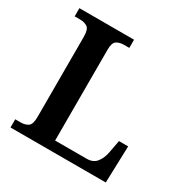

<svg xmlns="http://www.w3.org/2000/svg" viewBox="-163 -854 969 995"><g transform="rotate(30 322.0 -357.0)"><path d="M31 0V-49H64Q89 -49 107 -60.5Q125 -72 125 -117V-597Q125 -642 107 -653.5Q89 -665 64 -665H31V-714H358V-665H326Q301 -665 283 -654Q265 -643 265 -601V-57H454Q492 -57 512 -82Q532 -107 539 -145L553 -220H608L601 0Z"/></g></svg>

Font: Noto Naskh Arabic UI Semi
Style: Bold
Weight: 700
Designer: Monotype Design Team, David Williams, Mohamad Dakak and Nizar Qandah
Foundry: Monotype Imaging Inc.
Version: Version 2.014; ttfautohint (v1.8.4.7-5d5b)